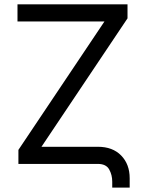

<svg xmlns="http://www.w3.org/2000/svg" viewBox="-20 -747 665 875"><path d="M571 108H491.5V81Q491.5 50.1 477.5 25Q463.4 0 426.1 0H63.9V-63.9L456 -649.1H59.7V-727.3H561.1V-663.4L169 -78.1H426.1Q493.3 -78.1 532.1 -38.4Q571 1.4 571 65.3Z"/></svg>

Font: Linik Sans
Style: Regular
Weight: 400
Designer: Rasmus Andersson (font), Marc Monis (original base), Kil Hyung-jin (Pretendard portions), Cristiano Sobral (main changes
Foundry: rsms
Version: Version 3.018;May 31, 2022;FontCreator 14.0.0.2814 64-bit; t